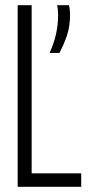

<svg xmlns="http://www.w3.org/2000/svg" viewBox="-20 -720 341 740"><path d="M48 0V-700H102V-52H293V0ZM171 -516Q204 -587 204 -662Q204 -684 200 -700H246Q248 -691 249 -682Q250 -673 250 -664Q250 -619 238.5 -584.5Q227 -550 209 -516Z"/></svg>

Font: Georama Condensed Light
Style: Regular
Weight: 300
Width: 3
Designer: Jean-Baptiste Levee
Foundry: Production Type
Version: Version 1.000